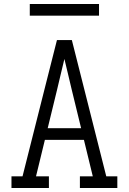

<svg xmlns="http://www.w3.org/2000/svg" viewBox="-20 -934 640 954"><path d="M37 0V-58H92L201 -490L263 -735H337L508 -58H563V0H377V-58H441L397 -239H203L159 -58H223V0ZM383 -297 336 -490Q327 -528 318 -566Q309 -604 300 -641Q291 -604 282 -566Q273 -528 264 -490L217 -297ZM128 -856V-914H472V-856Z"/></svg>

Font: Iosevka Etoile Light
Style: Regular
Weight: 300
Designer: Belleve Invis
Foundry: Belleve Invis
Version: Version 25.0.1; ttfautohint (v1.8.4)